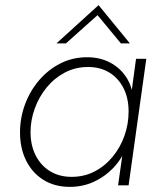

<svg xmlns="http://www.w3.org/2000/svg" viewBox="-20 -722 640 748"><path d="M252 6Q193 6 149.5 -21Q106 -48 82 -96Q58 -144 58 -206Q58 -263 77.5 -315.5Q97 -368 132.5 -409.5Q168 -451 215.5 -475Q263 -499 319 -499Q369 -499 407.5 -479Q446 -459 470 -424Q494 -389 499 -341L488 -331L510 -493H550L481 0H440L463 -162L474 -152Q455 -103 421.5 -68Q388 -33 345 -13.5Q302 6 252 6ZM259 -33Q308 -33 348.5 -54Q389 -75 419 -111.5Q449 -148 465 -193.5Q481 -239 481 -288Q481 -339 461.5 -378Q442 -417 406.5 -439Q371 -461 323 -461Q274 -461 233 -439.5Q192 -418 162 -381.5Q132 -345 115.5 -299.5Q99 -254 99 -207Q99 -156 119 -116.5Q139 -77 175 -55Q211 -33 259 -33ZM200 -553 364 -702 486 -553H451L360 -663L237 -553Z"/></svg>

Font: Hanken Grotesk ExtraLight
Style: Italic
Weight: 250
Italic angle: -8°
Designer: Alfredo Marco Pradil
Foundry: Hanken Design Co.
Version: Version 3.013